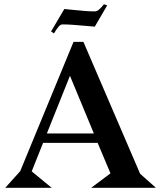

<svg xmlns="http://www.w3.org/2000/svg" viewBox="-20 -894 767 914"><path d="M426.8 -258.8 313 -533.2 203.1 -258.8ZM722.2 0H414.1L505.9 -68.8L444.8 -213.9H185.1L130.9 -78.1L226.1 0H4.9L76.2 -79.1L330.1 -694.8H377L647 -66.9ZM475.1 -874 490.2 -868.2 431.2 -767.1Q420.4 -768.1 384.3 -771.2Q348.1 -774.4 323.5 -776.1Q298.8 -777.8 276.9 -777.8Q268.1 -777.8 258.5 -766.6Q249 -755.4 236.8 -734.9L223.1 -744.1L286.1 -851.1Q298.8 -850.1 330.8 -846.7Q362.8 -843.3 386.7 -841.6Q410.6 -839.8 431.2 -839.8Q441.4 -839.8 451.4 -848.4Q461.4 -856.9 475.1 -874Z"/></svg>

Font: Bluu Next
Style: Bold
Weight: 700
Designer: Jean-Baptiste Morizot, Igor Stepanchenko (Cyrillic)
Foundry: Igor Stepanchenko
Version: Version 1.005